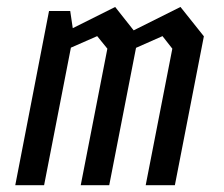

<svg xmlns="http://www.w3.org/2000/svg" viewBox="-20 -546 660 566"><path d="M409.5 0H495.5L581 -439L512 -525.5L374 -456.5L319.5 -525.5L194.5 -463L187 -513.5H124.5L25 0H110L189 -405.5L266.5 -439.5L296.5 -402.5L218 0H302L381 -405L459 -439.5L488 -402.5Z"/></svg>

Font: Monaspace Krypton
Style: Italic
Weight: 400
Italic angle: -11°
Designer: Riley Cran & the Lettermatic Team
Foundry: Lettermatic
Version: Version 1.101 (Monaspace Krypton)